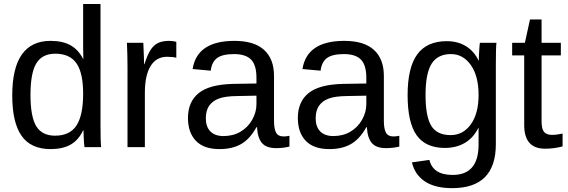

<svg xmlns="http://www.w3.org/2000/svg" viewBox="-20 -745 2875 972"><path d="M407.7 0Q406.7 -5.4 405.5 -20.3Q404.3 -35.2 403.6 -53.2Q402.8 -71.3 402.8 -85H400.9Q376.5 -34.2 336.2 -12.2Q295.9 9.8 236.3 9.8Q136.2 9.8 89.1 -57.6Q42 -125 42 -261.7Q42 -538.1 236.3 -538.1Q296.4 -538.1 336.4 -516.1Q376.5 -494.1 400.9 -446.3H401.9L400.9 -505.4V-724.6H488.8V-108.9Q488.8 -26.4 491.7 0ZM134.3 -264.6Q134.3 -153.8 163.6 -106Q192.9 -58.1 258.8 -58.1Q333.5 -58.1 367.2 -109.9Q400.9 -161.6 400.9 -270.5Q400.9 -375.5 367.2 -424.3Q333.5 -473.1 259.8 -473.1Q193.4 -473.1 163.8 -424.1Q134.3 -375 134.3 -264.6Z M713.4 -275.4V0H625.5V-405.3Q625.5 -460.9 622.6 -528.3H705.6Q707.5 -483.4 708.5 -456.5Q709.5 -429.7 709.5 -420.4H711.4Q726.1 -468.3 743.7 -494.6Q760.7 -519 782.7 -528.6Q804.7 -538.1 836.9 -538.1Q855 -538.1 872.6 -533.2V-452.6Q856 -457.5 825.7 -457.5Q771 -457.5 742.2 -410.4Q713.4 -363.3 713.4 -275.4Z M1091.3 9.8Q1011.7 9.8 971.7 -32.2Q931.6 -74.2 931.6 -147.5Q931.6 -229.5 985.6 -273.4Q1039.6 -317.4 1159.7 -320.3L1278.3 -322.3V-351.1Q1278.3 -415.5 1251 -443.4Q1223.6 -471.2 1165 -471.2Q1106 -471.2 1079.1 -451.2Q1052.2 -431.2 1046.9 -387.2L955.1 -395.5Q977.5 -538.1 1167 -538.1Q1266.6 -538.1 1316.9 -492.4Q1367.2 -446.8 1367.2 -360.4V-132.8Q1367.2 -93.8 1377.4 -74Q1387.7 -54.2 1416.5 -54.2Q1430.2 -54.2 1445.3 -57.6V-2.9Q1413.6 4.9 1377.4 4.9Q1328.6 4.9 1306.4 -20.8Q1284.2 -46.4 1281.2 -101.1H1278.3Q1244.6 -40.5 1200 -15.4Q1155.3 9.8 1091.3 9.8ZM1278.3 -260.7 1182.1 -258.8Q1120.6 -258.3 1088.4 -246.1Q1056.2 -234.4 1039.1 -210Q1022 -185.5 1022 -146Q1022 -103 1045.2 -79.6Q1068.4 -56.2 1111.3 -56.2Q1160.2 -56.2 1197.3 -78.1Q1234.9 -100.1 1256.6 -138.4Q1278.3 -176.8 1278.3 -217.3Z M1647.5 9.8Q1567.9 9.8 1527.8 -32.2Q1487.8 -74.2 1487.8 -147.5Q1487.8 -229.5 1541.7 -273.4Q1595.7 -317.4 1715.8 -320.3L1834.5 -322.3V-351.1Q1834.5 -415.5 1807.1 -443.4Q1779.8 -471.2 1721.2 -471.2Q1662.1 -471.2 1635.3 -451.2Q1608.4 -431.2 1603 -387.2L1511.2 -395.5Q1533.7 -538.1 1723.1 -538.1Q1822.8 -538.1 1873 -492.4Q1923.3 -446.8 1923.3 -360.4V-132.8Q1923.3 -93.8 1933.6 -74Q1943.8 -54.2 1972.7 -54.2Q1986.3 -54.2 2001.5 -57.6V-2.9Q1969.7 4.9 1933.6 4.9Q1884.8 4.9 1862.5 -20.8Q1840.3 -46.4 1837.4 -101.1H1834.5Q1800.8 -40.5 1756.1 -15.4Q1711.4 9.8 1647.5 9.8ZM1834.5 -260.7 1738.3 -258.8Q1676.8 -258.3 1644.5 -246.1Q1612.3 -234.4 1595.2 -210Q1578.1 -185.5 1578.1 -146Q1578.1 -103 1601.3 -79.6Q1624.5 -56.2 1667.5 -56.2Q1716.3 -56.2 1753.4 -78.1Q1791 -100.1 1812.7 -138.4Q1834.5 -176.8 1834.5 -217.3Z M2269 207.5Q2182.6 207.5 2131.3 173.6Q2080.1 139.6 2065.4 77.1L2153.8 64.5Q2171.9 140.6 2271.5 140.6Q2402.8 140.6 2402.8 -13.2V-98.1H2401.9Q2377 -47.4 2333.5 -21.7Q2290 3.9 2231.9 3.9Q2134.8 3.9 2089.1 -60.5Q2043.5 -125 2043.5 -263.2Q2043.5 -403.3 2092.5 -470Q2141.6 -536.6 2241.7 -536.6Q2297.9 -536.6 2339.1 -511Q2380.4 -485.4 2402.8 -438H2403.8Q2403.8 -447.8 2404.8 -468.5Q2405.8 -489.3 2407.2 -507.8Q2408.7 -526.4 2409.7 -528.3H2493.2Q2490.2 -502 2490.2 -418.9V-15.1Q2490.2 207.5 2269 207.5ZM2402.8 -264.2Q2402.8 -360.4 2363.5 -415.8Q2324.2 -471.2 2263.2 -471.2Q2195.8 -471.2 2165 -422.4Q2134.3 -373.5 2134.3 -264.2Q2134.3 -155.8 2163.1 -108.4Q2191.9 -61 2261.7 -61Q2324.2 -61 2363.5 -115.5Q2402.8 -169.9 2402.8 -264.2Z M2828.1 -3.9Q2785.2 7.8 2739.3 7.8Q2633.8 7.8 2633.8 -111.8V-464.4H2572.8V-528.3H2637.2L2663.1 -646.5H2721.7V-528.3H2819.3V-464.4H2721.7V-130.9Q2721.7 -92.8 2734.1 -77.4Q2746.6 -62 2777.3 -62Q2793.9 -62 2828.1 -68.8Z"/></svg>

Font: Arimo
Style: Regular
Weight: 400
Designer: Steve Matteson
Foundry: Monotype Imaging Inc.
Version: Version 1.33